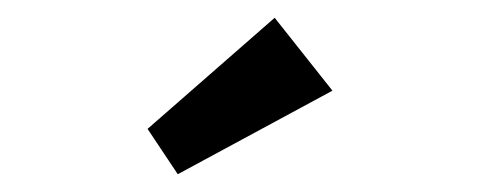

<svg xmlns="http://www.w3.org/2000/svg" viewBox="-20 -802 540 216"><path d="M180 -606 146 -657 289 -782 354 -700Z"/></svg>

Font: Lexend Medium
Style: Regular
Weight: 500
Designer: Bonnie Shaver-Troup, Thomas Jockin
Foundry: Lexend
Version: Version 1.005